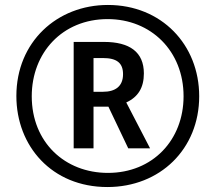

<svg xmlns="http://www.w3.org/2000/svg" viewBox="-20 -744 869 774"><path d="M413 10C625 10 783 -143 783 -356C783 -564 631 -724 415 -724C210 -724 46 -575 46 -357C46 -155 189 10 413 10ZM415 -47C242 -47 108 -170 108 -356C108 -531 231 -667 414 -667C589 -667 720 -538 720 -356C720 -180 596 -47 415 -47ZM277 -146H357V-314H417L497 -146H585L489 -331C537 -353 560 -391 560 -448C560 -534 503 -575 399 -575H277ZM395 -374H357V-510H395C451 -510 476 -490 476 -445C476 -396 445 -374 395 -374Z"/></svg>

Font: Noto Sans Armenian ExtraCondensed Medium
Style: Regular
Weight: 500
Width: 2
Designer: Monotype Design Team
Foundry: Monotype Imaging Inc.
Version: Version 2.008